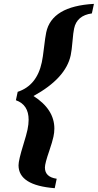

<svg xmlns="http://www.w3.org/2000/svg" viewBox="-20 -819 510 1002"><path d="M265.6 163.1Q76.7 148.4 76.7 43.5Q76.7 17.1 102.1 -64.9Q118.2 -116.7 123.5 -142.1Q129.4 -170.4 129.4 -193.8Q129.4 -272.5 63 -295.9L72.3 -339.8Q172.4 -372.6 198.2 -494.1Q203.6 -518.6 209.7 -571.3Q215.8 -624 221.2 -649.9Q250 -786.6 470.2 -798.8L459.5 -749Q380.9 -738.3 366.7 -669.9Q362.3 -650.4 358.4 -603.8Q354.5 -557.1 349.1 -531.2Q323.7 -410.6 154.8 -317.9Q263.7 -248.5 263.7 -147.9Q263.7 -127 258.8 -105Q253.4 -79.6 237.3 -32.2Q214.4 33.7 214.4 55.2Q214.4 105 275.9 113.8Z"/></svg>

Font: Munson
Style: Bold Italic
Weight: 700
Italic angle: -12°
Designer: Paul James MIller
Foundry: High-Logic / Made with FontCreator
Version: Version 2.10;May 5, 2019;FontCreator 11.5.0.2430 64-bit